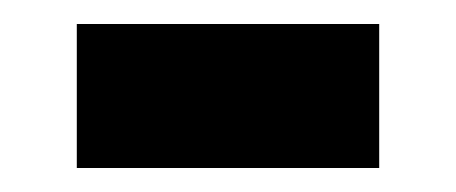

<svg xmlns="http://www.w3.org/2000/svg" viewBox="-20 -334 380 160"><path d="M44 -194V-314H296V-194Z"/></svg>

Font: TypoPRO Source Sans Pro
Style: Regular
Weight: 900
Designer: Paul D. Hunt
Foundry: Adobe Systems Incorporated
Version: Version 2.020;PS 2.000;hotconv 1.0.86;makeotf.lib2.5.63406